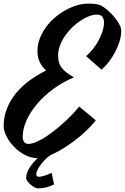

<svg xmlns="http://www.w3.org/2000/svg" viewBox="-60 -782 683 1050"><path d="M235.8 226.1Q222.2 233.4 199.2 240.7Q176.3 248 146 248Q138.2 248 127.4 241.9Q116.7 235.8 106.7 227.1Q96.7 218.3 89.8 208.7Q83 199.2 83 191.9Q83 176.8 88.6 161.6Q94.2 146.5 103.3 132.6Q112.3 118.7 123.3 106Q134.3 93.3 145 83Q109.9 82.5 77.1 65.7Q44.4 48.8 18.8 22.9Q-6.8 -2.9 -22.9 -33.4Q-39.1 -64 -40 -91.8Q-40 -143.1 -22 -188.5Q-3.9 -233.9 27.6 -272.2Q59.1 -310.5 101.3 -341.6Q143.6 -372.6 191.9 -396Q183.1 -404.8 174.6 -415Q166 -425.3 159.4 -438.2Q152.8 -451.2 148.9 -467Q145 -482.9 145 -502.9Q145 -537.1 157.2 -569.8Q169.4 -602.5 189.9 -631.3Q210.4 -660.2 238 -684.1Q265.6 -708 296.4 -725.3Q327.1 -742.7 359.4 -752.4Q391.6 -762.2 421.9 -762.2Q472.2 -762.2 492.2 -752Q508.8 -743.2 528.1 -726.6Q547.4 -710 564 -690.2Q580.6 -670.4 591.8 -650.1Q603 -629.9 603 -613.8Q603 -585.9 593.8 -555.7Q584.5 -525.4 569.3 -496.8Q554.2 -468.3 534.7 -443.1Q515.1 -418 495.1 -400.9L411.1 -475.1Q429.7 -490.2 447.3 -512.7Q464.8 -535.2 478.5 -560.1Q492.2 -585 500.5 -610.8Q508.8 -636.7 508.8 -659.2Q508.8 -677.2 500.2 -689.7Q491.7 -702.1 469.2 -702.1Q450.2 -702.1 427.2 -693.4Q404.3 -684.6 380.9 -669.2Q357.4 -653.8 335.2 -632.6Q313 -611.3 295.9 -586.4Q278.8 -561.5 268.3 -534.2Q257.8 -506.8 257.8 -479Q257.8 -455.1 263.7 -437.7Q269.5 -420.4 280.8 -407Q292 -393.6 307.9 -382.3Q323.7 -371.1 344.2 -358.9Q282.7 -333 231.2 -295.2Q179.7 -257.3 142.6 -213.4Q105.5 -169.4 84.7 -122.8Q64 -76.2 64 -33.2Q64 -18.1 71.3 -6.6Q78.6 4.9 94.2 4.9Q114.7 4.9 140.1 -6.3Q165.5 -17.6 192.9 -35.6Q220.2 -53.7 247.8 -76.2Q275.4 -98.6 299.6 -121.3Q323.7 -144 342.8 -164.6Q361.8 -185.1 373 -199.2Q402.3 -175.8 423.8 -157.5Q445.3 -139.2 463.9 -124Q453.6 -109.9 430.9 -86.2Q408.2 -62.5 376.5 -35.6Q344.7 -8.8 305.4 17.3Q266.1 43.5 223.1 63Q211.9 67.9 197.3 80.8Q182.6 93.8 169.4 109.9Q156.2 126 147.2 142.6Q138.2 159.2 138.2 170.9Q138.2 177.7 142.6 181.4Q147 185.1 152.8 185.1Q158.2 185.1 166.5 183.3Q174.8 181.6 184.6 178.5Q194.3 175.3 204.1 171.4Q213.9 167.5 222.2 163.1Q223.6 168.9 225.6 178.2Q227.5 187.5 229.5 196.8Q231.4 206.1 233.2 214.1Q234.9 222.2 235.8 226.1Z"/></svg>

Font: Yesteryear
Style: Regular
Weight: 400
Designer: Astigmatic (AOETI)
Foundry: Astigmatic (AOETI)
Version: Version 1.000